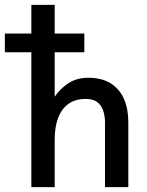

<svg xmlns="http://www.w3.org/2000/svg" viewBox="-62 -770 605 790"><path d="M67 0V-750H163V-372Q185 -405 219.5 -427.5Q254 -450 301 -450Q357 -450 393.5 -427Q430 -404 448 -363Q466 -322 466 -267V0H370V-267Q370 -293 362.5 -315Q355 -337 338 -350Q321 -363 291 -363Q248 -363 219.5 -342.5Q191 -322 177 -284.5Q163 -247 163 -196V0ZM-42 -555V-632H285V-555Z"/></svg>

Font: Teachers Medium
Style: Regular
Weight: 500
Designer: Alfredo Marco Pradil, Chank Diesel
Version: Version 1.001